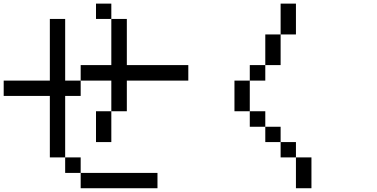

<svg xmlns="http://www.w3.org/2000/svg" viewBox="-20 -879 2040 1040"><path d="M500 -109.4V-276.4H583V-109.4ZM0 -359.4V-442.4H250V-776.4H333V-442.4H417V-526.4H583V-776.4H667V-526.4H1000V-442.4H667V-276.4H583V-442.4H417V-359.4H333V-26.4H250V-359.4ZM583 -776.4H500V-859.4H583ZM417 57.6H333V-26.4H417ZM417 57.6H833V140.6H417Z M1250 -276.4V-442.4H1333V-526.4H1417V-692.4H1500V-859.4H1583V-692.4H1500V-526.4H1417V-442.4H1333V-276.4H1417V-192.4H1500V-109.4H1583V-26.4H1667V140.6H1583V-26.4H1500V-109.4H1417V-192.4H1333V-276.4Z"/></svg>

Font: KH Dot Kodenmachou 12
Style: Regular
Weight: 400
Designer: Original version for X68000 by Keitarou Hiraki (http://hp.vector.co.jp/authors/VA000874/) / TrueType conversion by Homem
Version: Version 1.00.20150527